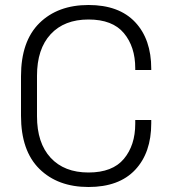

<svg xmlns="http://www.w3.org/2000/svg" viewBox="-20 -734 681 768"><path d="M64 -271V-429Q64 -569 137.5 -641.5Q211 -714 334 -714Q456 -714 520.5 -645.5Q585 -577 585 -459V-454H521V-461Q521 -547 475.5 -601.5Q430 -656 334 -656Q237 -656 182.5 -597Q128 -538 128 -431V-269Q128 -162 182.5 -103Q237 -44 334 -44Q430 -44 475.5 -98.5Q521 -153 521 -239V-254H585V-241Q585 -123 520.5 -54.5Q456 14 334 14Q211 14 137.5 -58.5Q64 -131 64 -271Z"/></svg>

Font: Space 7353
Style: Regular
Weight: 400
Designer: Christine Claussen + Ruben Lyon  (Space 7353)
Version: Version 1.000;FEAKit 1.0